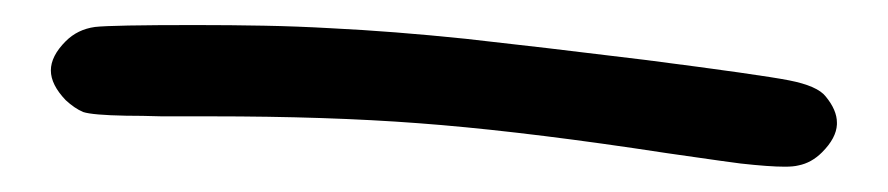

<svg xmlns="http://www.w3.org/2000/svg" viewBox="-20 -425 698 151"><path d="M477.5 -308.6Q380.4 -322.8 309.1 -328.1Q237.8 -333.5 146 -333.5Q146 -333.5 107.4 -333.5Q90.8 -334 79.1 -334Q52.7 -334.5 45.4 -336.9Q38.6 -339.8 31.7 -346.2Q20 -358.4 20 -369.6Q20 -380.9 31.7 -392.6Q41 -401.9 54.7 -403.8Q67.9 -405.3 133.3 -405.3Q161.6 -405.3 187.5 -404.8Q213.9 -404.3 240.2 -402.8Q289.1 -400.4 346.2 -394.5Q403.3 -388.2 487.3 -377.9Q578.1 -366.2 600.6 -361.8Q623 -357.4 629.4 -349.1Q638.2 -338.4 638.2 -328.6Q638.2 -328.6 638.2 -327.1Q637.7 -316.4 626.5 -305.2Q618.2 -296.9 607.9 -294.9Q604 -293.9 597.2 -293.9Q585 -293.9 562.5 -296.4Q547.9 -298.3 527.3 -301.3Q506.3 -304.2 477.5 -308.6Z"/></svg>

Font: Casuwalt
Style: Regular
Weight: 400
Designer: Walter E Stewart
Version: 0.1